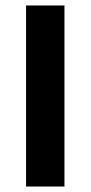

<svg xmlns="http://www.w3.org/2000/svg" viewBox="-20 -680 330 700"><path d="M75 0V-660H215V0Z"/></svg>

Font: Xolonium
Style: Regular
Weight: 400
Designer: Severin Meyer
Version: Version 4.2